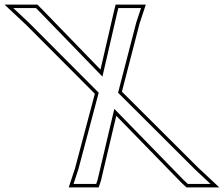

<svg xmlns="http://www.w3.org/2000/svg" viewBox="-325 -775 968 830"><path d="M117.8 -443.9 182.3 -723 186.6 -740H284.6L263.8 -677L185.4 -374.2L517.6 -43L584.8 20H486.8L468.6 3L169.2 -304.4L96.7 3L90.9 20H-7.1L13.7 -43L101.7 -374.2L-200.1 -677L-267.3 -740H-169.3L-152.6 -723ZM109.4 -474.2 -141.9 -733.5 -163.1 -755H-305.3L-210.6 -666.2L85 -369.7L-0.7 -47.3L-27.8 35H101.7L111.1 7.1L177.6 -274.4L458.1 13.7L480.9 35H622.8L528 -53.8L202 -378.7L278.2 -672.8L305.3 -755H174.8L167.7 -726.5Z"/></svg>

Font: Nordica Plus
Style: NordicaClassicLightConOpOblOl
Weight: 300
Version: Version 1.01